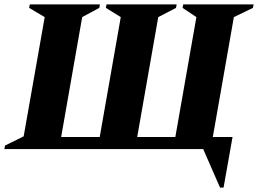

<svg xmlns="http://www.w3.org/2000/svg" viewBox="-50 -680 1177 876"><path d="M406 -660 403 -644 325 -602 229 -55H405L501 -602L433 -644L436 -660H756L753 -644L672 -602L576 -55H750L846 -602L783 -644L786 -660H1107L1104 -644L1017 -602L921 -55H1011L970 176H954L877 0H-30L-27 -16L58 -58L154 -602L83 -644L86 -660Z"/></svg>

Font: Spectral ExtraBold
Style: Italic
Weight: 800
Italic angle: -10°
Designer: Jean-Baptiste Levee
Foundry: Production Type
Version: Version 2.001